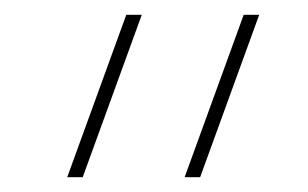

<svg xmlns="http://www.w3.org/2000/svg" viewBox="-20 -540 417 260"><path d="M251 -300H230L310 -520H331ZM92 -300H71L151 -520H172Z"/></svg>

Font: M PLUS 1p Thin
Style: Regular
Weight: 250
Version: Version 1.062